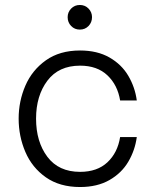

<svg xmlns="http://www.w3.org/2000/svg" viewBox="-20 -745 617 772"><path d="M55 -268Q55 -338 82 -400.5Q109 -463 164.5 -502.5Q220 -542 302 -542Q371 -542 420 -514Q469 -486 496 -440Q523 -394 530 -341H463Q453 -403 412 -442Q371 -481 302 -481Q216 -481 170.5 -420.5Q125 -360 125 -268Q125 -175 170.5 -114.5Q216 -54 302 -54Q371 -54 412 -92.5Q453 -131 463 -194H530Q523 -141 496 -95Q469 -49 420 -21Q371 7 302 7Q220 7 164.5 -32Q109 -71 82 -134Q55 -197 55 -268ZM252 -676Q252 -696 266 -710.5Q280 -725 301 -725Q322 -725 336 -710.5Q350 -696 350 -676Q350 -655 336 -640.5Q322 -626 301 -626Q280 -626 266 -640.5Q252 -655 252 -676Z"/></svg>

Font: Be Vietnam Light
Style: Regular
Weight: 300
Designer: Gabriel Lam
Foundry: TypeRant
Version: Version 4.000